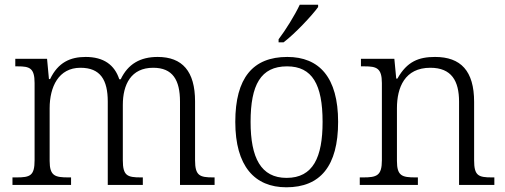

<svg xmlns="http://www.w3.org/2000/svg" viewBox="-20 -786 2148 816"><path d="M33 0H282V-32H271C214 -32 191 -38 191 -102V-326C191 -417 229 -498 322 -498C407 -498 438 -446 438 -354V0H587V-32H579C521 -32 502 -39 502 -105V-340C502 -427 537 -498 631 -498C714 -498 745 -446 745 -354V0H892V-32H886C829 -32 809 -39 809 -105V-355C809 -483 755 -544 650 -544C576 -544 524 -514 493 -449H487C467 -510 421 -544 344 -544C279 -544 227 -521 193 -450H188L180 -536H45V-504H55C106 -504 127 -497 127 -433V-105C127 -39 108 -32 50 -32H33Z M1164 -619V-606H1185C1233 -642 1307 -721 1332 -756V-766H1254C1233 -721 1193 -657 1164 -619ZM1197 10C1341 10 1417 -80 1417 -268C1417 -457 1337 -544 1201 -544C1055 -544 980 -455 980 -268C980 -80 1062 10 1197 10ZM1198 -30C1089 -30 1045 -115 1045 -268C1045 -425 1088 -504 1200 -504C1307 -504 1351 -427 1351 -268C1351 -118 1311 -30 1198 -30Z M1509 0H1756V-32H1746C1689 -32 1667 -38 1667 -102V-326C1667 -414 1700 -498 1809 -498C1899 -498 1931 -442 1931 -354V0H2081V-32H2071C2013 -32 1995 -39 1995 -105V-353C1995 -485 1938 -544 1829 -544C1760 -544 1710 -525 1669 -452H1664L1656 -536H1514V-504H1529C1580 -504 1603 -497 1603 -433V-105C1603 -39 1581 -32 1523 -32H1509Z"/></svg>

Font: Noto Serif Bengali Light
Style: Regular
Weight: 300
Designer: Juan Bruce, Universal Thirst, Indian Type Foundry and the Monotype Design Team.
Foundry: Monotype Imaging Inc.
Version: Version 2.003